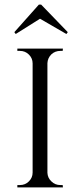

<svg xmlns="http://www.w3.org/2000/svg" viewBox="-20 -810 346 830"><path d="M42 -671 48 -663 153 -729 267 -663 273 -671 158 -790H148ZM252 0H55V-10H66Q89 -10 105 -26Q121 -42 121 -64V-536Q121 -558 105 -574Q89 -590 66 -590H55V-600H252L251 -590H241Q218 -590 202 -575Q186 -559 185 -537V-63Q186 -41 202 -26Q218 -10 241 -10H251Z"/></svg>

Font: Cinzel(RUS BY LYAJKA)
Style: Regular
Weight: 400
Designer: Natanael Gama
Version: Version 1.001;PS 001.001;hotconv 1.0.56;makeotf.lib2.0.21325